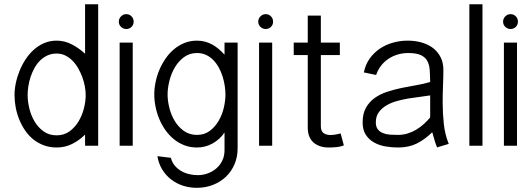

<svg xmlns="http://www.w3.org/2000/svg" viewBox="-20 -690 2521 909"><path d="M382.8 0V-52.7Q354.5 -24.9 321 -8.3Q287.6 8.3 248 8.3Q215.3 8.3 187.7 -2Q160.2 -12.2 137.9 -30Q115.7 -47.9 99.1 -72Q82.5 -96.2 71.3 -123.8Q60.1 -151.4 54.4 -180.9Q48.8 -210.4 48.8 -239.7Q48.8 -267.1 54.9 -296.6Q61 -326.2 72.8 -355Q84.5 -383.8 101.6 -409.7Q118.7 -435.5 140.6 -455.1Q162.6 -474.6 189.7 -486.1Q216.8 -497.6 248 -497.6Q286.1 -497.6 320.3 -479.7Q354.5 -461.9 382.8 -435.5V-669.9H444.8V0ZM110.8 -239.7Q110.8 -210 118.9 -176.5Q127 -143.1 143.8 -114.7Q160.6 -86.4 186.5 -67.9Q212.4 -49.3 248 -49.3Q283.2 -49.3 309.1 -68.1Q335 -86.9 352.1 -115.5Q369.1 -144 377.4 -177.2Q385.7 -210.4 385.7 -239.7Q385.7 -258.8 381.8 -280.5Q377.9 -302.2 369.9 -324.2Q361.8 -346.2 350.3 -366.5Q338.9 -386.7 323.5 -402.3Q308.1 -418 289.3 -427.2Q270.5 -436.5 248 -436.5Q224.1 -436.5 204.6 -427.5Q185.1 -418.5 169.7 -403.3Q154.3 -388.2 143.3 -368.2Q132.3 -348.1 125 -326.4Q117.7 -304.7 114.3 -282.2Q110.8 -259.8 110.8 -239.7Z M612.8 -587.4Q612.8 -572.8 602.8 -562.7Q592.8 -552.7 577.6 -552.7Q563.5 -552.7 553 -562.7Q542.5 -572.8 542.5 -587.4Q542.5 -602.1 553 -612.5Q563.5 -623 577.6 -623Q592.8 -623 602.8 -612.5Q612.8 -602.1 612.8 -587.4ZM608.4 0H546.4V-488.3H608.4Z M1105 12.2Q1105 53.7 1090.1 88.1Q1075.2 122.6 1049.1 147.2Q1022.9 171.9 987.8 185.5Q952.6 199.2 911.6 199.2Q877 199.2 845.7 189Q814.5 178.7 789.6 159.2Q764.6 139.6 747.8 112.1Q731 84.5 725.1 49.3L789.1 57.1Q794.4 78.6 807.4 94Q820.3 109.4 837.4 119.4Q854.5 129.4 875 134.3Q895.5 139.2 916 139.2Q941.4 139.2 964.4 130.6Q987.3 122.1 1004.9 106.7Q1022.5 91.3 1032.7 69.6Q1043 47.9 1043 21.5V-62.5Q1020.5 -29.8 986.3 -10.7Q952.1 8.3 912.6 8.3Q880.4 8.3 853 -2.2Q825.7 -12.7 803.2 -31Q780.8 -49.3 763.4 -73.7Q746.1 -98.1 734.4 -126Q722.7 -153.8 716.6 -183.8Q710.4 -213.9 710.4 -242.7Q710.4 -271.5 716.6 -301.3Q722.7 -331.1 734.6 -359.4Q746.6 -387.7 763.9 -412.8Q781.2 -438 803.7 -456.8Q826.2 -475.6 853.5 -486.6Q880.9 -497.6 912.6 -497.6Q933.1 -497.6 951.2 -492.7Q969.2 -487.8 985.1 -479Q1001 -470.2 1015.4 -458Q1029.8 -445.8 1043 -431.2V-488.3H1105ZM1047.4 -242.7Q1047.4 -262.2 1043.9 -284.4Q1040.5 -306.6 1033.7 -328.4Q1026.9 -350.1 1015.9 -370.1Q1004.9 -390.1 990 -405.5Q975.1 -420.9 955.8 -429.9Q936.5 -439 912.6 -439Q877.4 -439 851.1 -419.4Q824.7 -399.9 807.6 -370.6Q790.5 -341.3 782 -306.9Q773.4 -272.5 773.4 -242.7Q773.4 -212.4 782 -178.7Q790.5 -145 807.6 -116.7Q824.7 -88.4 851.1 -69.8Q877.4 -51.3 912.6 -51.3Q947.8 -51.3 973.1 -70.3Q998.5 -89.4 1015.1 -117.9Q1031.7 -146.5 1039.6 -179.9Q1047.4 -213.4 1047.4 -242.7Z M1272.9 -587.4Q1272.9 -572.8 1262.9 -562.7Q1252.9 -552.7 1237.8 -552.7Q1223.6 -552.7 1213.1 -562.7Q1202.6 -572.8 1202.6 -587.4Q1202.6 -602.1 1213.1 -612.5Q1223.6 -623 1237.8 -623Q1252.9 -623 1262.9 -612.5Q1272.9 -602.1 1272.9 -587.4ZM1268.6 0H1206.5V-488.3H1268.6Z M1607.9 -1.5Q1590.8 4.9 1572.5 6.6Q1554.2 8.3 1536.1 8.3Q1491.2 8.3 1464.1 -15.6Q1437 -39.6 1437 -85.9V-429.2H1370.6V-488.3H1437V-616.2H1499V-488.3H1588.9V-429.2H1499V-92.3Q1499 -69.8 1511.5 -60.3Q1523.9 -50.8 1544.9 -50.8Q1556.6 -50.8 1569.3 -53.2Q1582 -55.7 1592.8 -58.1Z M2049.3 7.8Q2042 -9.3 2036.9 -27.8Q2031.7 -46.4 2026.4 -64Q1991.7 -29.8 1953.6 -10.7Q1915.5 8.3 1864.3 8.3Q1834.5 8.3 1804.7 3.2Q1774.9 -2 1751 -15.4Q1727.1 -28.8 1711.9 -51.8Q1696.8 -74.7 1696.8 -110.4Q1696.8 -151.9 1712.4 -179.7Q1728 -207.5 1753.9 -226.1Q1779.8 -244.6 1813.5 -255.6Q1847.2 -266.6 1882.6 -273.9Q1918 -281.2 1952.9 -287.1Q1987.8 -293 2016.6 -301.8Q2016.1 -333 2014.4 -358.4Q2012.7 -383.8 2002.9 -401.6Q1993.2 -419.4 1972.2 -429.2Q1951.2 -439 1912.1 -439Q1886.7 -439 1862.8 -431.9Q1838.9 -424.8 1818.8 -411.4Q1798.8 -397.9 1783.9 -378.7Q1769 -359.4 1760.7 -335L1702.6 -347.2Q1710 -384.3 1730 -412.4Q1750 -440.4 1778.1 -459.5Q1806.2 -478.5 1840.1 -488Q1874 -497.6 1909.7 -497.6Q1945.3 -497.6 1976.3 -488.8Q2007.3 -480 2030 -462.6Q2052.7 -445.3 2065.9 -419.4Q2079.1 -393.6 2079.1 -359.4Q2079.1 -324.7 2077.4 -285.9Q2075.7 -247.1 2075.7 -206.5Q2075.7 -154.8 2081.1 -104.2Q2086.4 -53.7 2104.5 -8.8ZM2016.6 -238.3Q1997.1 -234.9 1970.2 -231.7Q1943.4 -228.5 1914.8 -223.9Q1886.2 -219.2 1858.4 -211.4Q1830.6 -203.6 1808.6 -190.4Q1786.6 -177.2 1772.9 -158Q1759.3 -138.7 1759.3 -110.4Q1759.3 -89.4 1769 -77.4Q1778.8 -65.4 1793.7 -59.6Q1808.6 -53.7 1826.9 -52.5Q1845.2 -51.3 1862.3 -51.3Q1888.2 -51.3 1910.2 -58.1Q1932.1 -64.9 1951.2 -76.4Q1970.2 -87.9 1986.6 -102.8Q2002.9 -117.7 2016.6 -133.8Z M2264.2 0H2202.1V-669.9H2264.2Z M2432.1 -587.4Q2432.1 -572.8 2422.1 -562.7Q2412.1 -552.7 2397 -552.7Q2382.8 -552.7 2372.3 -562.7Q2361.8 -572.8 2361.8 -587.4Q2361.8 -602.1 2372.3 -612.5Q2382.8 -623 2397 -623Q2412.1 -623 2422.1 -612.5Q2432.1 -602.1 2432.1 -587.4ZM2427.7 0H2365.7V-488.3H2427.7Z"/></svg>

Font: SengBuhan
Style: Regular
Weight: 400
Designer: John M. Durdin
Foundry: Lao Script for Windows
Version: Version 1.400